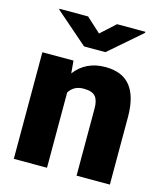

<svg xmlns="http://www.w3.org/2000/svg" viewBox="-112 -835 788 919"><g transform="rotate(15 282.0 -375.0)"><path d="M197.3 -528.3 202.6 -466.3Q257.3 -538.1 353.5 -538.1Q436 -538.1 476.8 -488.8Q517.6 -439.5 519 -340.3V0H354V-333.5Q354 -373.5 337.9 -392.3Q321.8 -411.1 279.3 -411.1Q231 -411.1 207.5 -373V0H43V-528.3ZM281.7 -685.1 353.5 -750.5H493.7V-745.1L334.5 -606.9H228.5L68.4 -746.1V-750.5H210Z"/></g></svg>

Font: Roboto
Style: Regular
Weight: 900
Designer: Google
Version: Version 2.001171; 2014